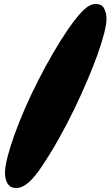

<svg xmlns="http://www.w3.org/2000/svg" viewBox="-20 -825 558 961"><path d="M61 116Q32 116 18.5 94.5Q5 73 5 41Q5 10 17.5 -39Q30 -88 52 -149.5Q74 -211 104 -280Q134 -349 169.5 -419Q205 -489 243.5 -555.5Q282 -622 321 -679Q367 -745 398.5 -775Q430 -805 459 -805Q490 -805 501.5 -782Q513 -759 513 -731Q513 -705 501.5 -659Q490 -613 468.5 -553Q447 -493 417.5 -423.5Q388 -354 352.5 -280.5Q317 -207 276.5 -134.5Q236 -62 192 4Q154 62 122.5 89Q91 116 61 116Z"/></svg>

Font: DynaPuff
Style: Bold
Weight: 700
Designer: Toshi Omagari, Jennifer Daniel
Foundry: Google Fonts
Version: Version 2.000